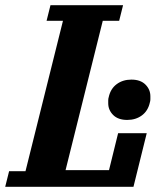

<svg xmlns="http://www.w3.org/2000/svg" viewBox="-53 -718 626 738"><path d="M-18 -60H45L189 -638H126L141 -698H420L405 -638H342L199 -64H366L401 -206H511L460 0H-33ZM436 -257Q401 -257 382 -276Q363 -295 363 -321Q363 -326 363 -332.5Q363 -339 365 -345Q372 -377 395.5 -394.5Q419 -412 452 -412Q487 -412 506 -393Q525 -374 525 -348Q525 -343 525 -336.5Q525 -330 523 -324Q516 -292 492.5 -274.5Q469 -257 436 -257Z"/></svg>

Font: IBM Plex Serif
Style: Bold Italic
Weight: 700
Italic angle: -14°
Designer: Mike Abbink, Paul van der Laan, Pieter van Rosmalen
Foundry: Bold Monday
Version: Version 3.001